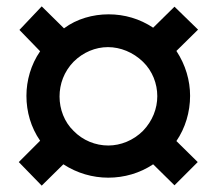

<svg xmlns="http://www.w3.org/2000/svg" viewBox="-20 -642 680 603"><path d="M111 -59 179 -126C222 -98 271 -84 320 -84C370 -84 419 -98 461 -126L528 -60L601 -133L534 -199C562 -240 577 -290 577 -341C577 -389 563 -438 534 -482L602 -549L528 -621L461 -555C419 -583 371 -597 321 -597C272 -597 221 -583 181 -553L111 -622L41 -548L106 -481C77 -439 63 -389 63 -341C63 -291 77 -242 106 -200L39 -133ZM167 -339C167 -378 181 -417 211 -448C241 -478 280 -494 319 -494C358 -494 398 -478 429 -448C459 -419 474 -379 474 -340C474 -301 459 -262 429 -231C399 -201 359 -185 320 -185C280 -185 240 -201 211 -231C182 -259 167 -299 167 -339Z"/></svg>

Font: Swile Sans
Style: Bold
Weight: 700
Designer: Lord
Foundry: Lord
Version: Version 1.477;FEAKit 1.0